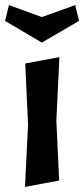

<svg xmlns="http://www.w3.org/2000/svg" viewBox="-41 -733 330 753"><path d="M123 -566 -21 -651 -6 -713 123 -666 254 -713 269 -651ZM192 -509 180 -260 191 -25 57 0 69 -243 58 -484Z"/></svg>

Font: Acme
Style: Regular
Weight: 400
Designer: Juan Pablo del Peral
Foundry: Juan Pablo del Peral
Version: Version 1.002